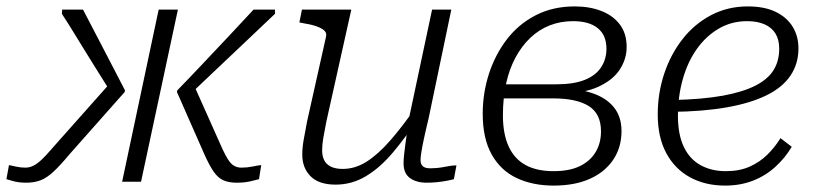

<svg xmlns="http://www.w3.org/2000/svg" viewBox="-25 -567 2545 599"><path d="M670 -100 578 -306 564 -269Q606 -309 652.5 -353Q699 -397 745.5 -441Q792 -485 833 -524V-537H766Q730 -498 689 -454.5Q648 -411 607 -367.5Q566 -324 528 -285L527 -280L612 -87Q628 -51 641.5 -31.5Q655 -12 672 -4.5Q689 3 714 3Q728 3 740 1.5Q752 0 763 -3Q774 -6 783 -8L790 -52Q780 -51 763 -47.5Q746 -44 728 -44Q715 -44 705 -50Q695 -56 687 -68.5Q679 -81 670 -100ZM356 0H415L530 -537H470ZM134 -100Q118 -81 104.5 -68.5Q91 -56 79 -50Q67 -44 54 -44Q40 -44 26 -47Q12 -50 3 -52L-5 -8Q3 -6 12.5 -3Q22 0 33 1.5Q44 3 56 3Q82 3 101.5 -4.5Q121 -12 142 -31.5Q163 -51 193 -87L364 -280L365 -285Q345 -324 322 -368Q299 -412 276.5 -455.5Q254 -499 234 -537H169L168 -524Q187 -495 206.5 -463Q226 -431 246.5 -398Q267 -365 287 -333Q307 -301 326 -271L317 -306Z M993 -187Q987 -157 983.5 -136Q980 -115 980 -98Q980 -80 986.5 -67Q993 -54 1007.5 -47Q1022 -40 1044 -40Q1083 -40 1118.5 -62.5Q1154 -85 1191 -127Q1228 -169 1269 -228L1281 -200Q1241 -139 1201 -91.5Q1161 -44 1117 -17.5Q1073 9 1022 9Q970 9 944 -17Q918 -43 918 -85Q918 -106 922.5 -131.5Q927 -157 933 -188L992 -452Q995 -464 987 -471.5Q979 -479 962 -485Q945 -491 919 -495L909 -497L917 -537H1071ZM1312 -197Q1303 -160 1297.5 -134Q1292 -108 1289.5 -92Q1287 -76 1287 -68Q1287 -54 1294.5 -48Q1302 -42 1316 -42Q1341 -42 1362.5 -46.5Q1384 -51 1399 -51L1391 -8Q1380 -5 1366 -2.5Q1352 0 1337 1.5Q1322 3 1306 3Q1274 3 1254 -11.5Q1234 -26 1234 -58Q1234 -67 1235.5 -82.5Q1237 -98 1240 -120Q1243 -142 1247 -169L1245 -170L1323 -537H1383Z M1702 -33Q1752 -33 1784.5 -49Q1817 -65 1833.5 -93Q1850 -121 1850 -157Q1850 -212 1812 -236Q1774 -260 1701 -260H1524L1532 -304H1711Q1764 -304 1798.5 -317.5Q1833 -331 1850 -356.5Q1867 -382 1867 -415Q1867 -457 1840 -479Q1813 -501 1763 -501Q1724 -501 1690.5 -488Q1657 -475 1630 -449.5Q1603 -424 1583.5 -388Q1564 -352 1554 -306.5Q1544 -261 1544 -207Q1544 -150 1561.5 -111Q1579 -72 1614 -52.5Q1649 -33 1702 -33ZM1768 -547Q1814 -547 1850.5 -533Q1887 -519 1908.5 -491Q1930 -463 1930 -420Q1930 -383 1908.5 -350Q1887 -317 1841 -296Q1795 -275 1719 -275L1753 -299L1748 -267L1721 -291Q1779 -291 1822.5 -276.5Q1866 -262 1890 -232.5Q1914 -203 1914 -158Q1914 -107 1888 -68.5Q1862 -30 1815 -9Q1768 12 1702 12Q1637 12 1587 -11.5Q1537 -35 1509 -85Q1481 -135 1481 -212Q1481 -277 1500.5 -337Q1520 -397 1556.5 -444.5Q1593 -492 1646.5 -519.5Q1700 -547 1768 -547Z M2237 12Q2175 12 2127.5 -14Q2080 -40 2053.5 -89.5Q2027 -139 2027 -210Q2027 -276 2047 -336.5Q2067 -397 2104 -444.5Q2141 -492 2193 -519.5Q2245 -547 2308 -547Q2360 -547 2395 -530Q2430 -513 2448 -483.5Q2466 -454 2466 -416Q2466 -368 2441 -331Q2416 -294 2366 -269.5Q2316 -245 2242 -232Q2168 -219 2070 -218L2075 -255Q2167 -257 2230 -268.5Q2293 -280 2332 -300Q2371 -320 2388.5 -348.5Q2406 -377 2406 -415Q2406 -443 2394.5 -462Q2383 -481 2360.5 -491Q2338 -501 2306 -501Q2257 -501 2217 -477.5Q2177 -454 2148.5 -413.5Q2120 -373 2105 -319.5Q2090 -266 2090 -206Q2090 -147 2108.5 -108.5Q2127 -70 2161 -51.5Q2195 -33 2239 -33Q2282 -33 2313.5 -47Q2345 -61 2368.5 -84Q2392 -107 2410 -136L2445 -109Q2425 -75 2394.5 -47Q2364 -19 2324.5 -3.5Q2285 12 2237 12Z"/></svg>

Font: Roboto Serif ExtraLight
Style: Italic
Weight: 250
Italic angle: -10°
Designer: Greg Gazdowicz
Foundry: Commercial Type
Version: Version 1.008